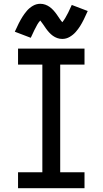

<svg xmlns="http://www.w3.org/2000/svg" viewBox="-20 -991 540 1011"><path d="M75 0H425V-84H297V-651H425V-735H75V-651H203V-84H75ZM308 -786Q329 -786 347.5 -797Q366 -808 379 -823Q392 -838 401.5 -853Q411 -868 421 -888Q431 -908 442 -933L358 -965Q348 -942 339 -924.5Q330 -907 323.5 -896Q317 -885 308 -874Q301 -882 293 -894Q285 -906 278 -916Q271 -926 261.5 -936.5Q252 -947 241.5 -954.5Q231 -962 218.5 -966.5Q206 -971 192 -971Q171 -971 152.5 -960Q134 -949 121 -933.5Q108 -918 98.5 -903Q89 -888 79 -868.5Q69 -849 58 -824L142 -792Q152 -815 161 -832.5Q170 -850 176 -861Q182 -872 192 -883Q198 -876 206.5 -863.5Q215 -851 222 -841Q229 -831 238.5 -820.5Q248 -810 258.5 -802.5Q269 -795 281.5 -790.5Q294 -786 308 -786Z"/></svg>

Font: Iosevka SS08 Medium
Style: Regular
Weight: 500
Monospace: yes
Designer: Belleve Invis
Foundry: Belleve Invis
Version: Version 3.4.3; ttfautohint (v1.8.3)